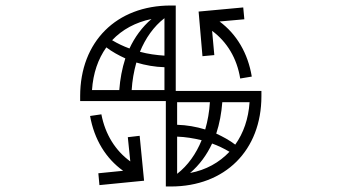

<svg xmlns="http://www.w3.org/2000/svg" viewBox="-20 -648 1240 697"><path d="M623 -152C653 -151 683 -146 712 -139C692 -90 662 -47 623 -17ZM314 -321C318 -382 336 -434 366 -476C387 -460 411 -447 435 -436C423 -399 416 -361 413 -321ZM742 -277C740 -243 734 -209 725 -178C692 -188 658 -194 623 -195V-277ZM670 -20C704 -49 731 -86 750 -127C772 -119 793 -109 813 -97C776 -58 728 -31 670 -20ZM886 -277C882 -217 864 -165 834 -123C813 -139 789 -152 765 -163C777 -199 784 -238 787 -277ZM387 -502C424 -541 472 -567 530 -579C496 -550 469 -513 450 -472C428 -480 407 -490 387 -502ZM458 -321C460 -355 466 -389 475 -421C508 -411 542 -405 577 -404V-321ZM577 -446C547 -448 517 -452 488 -460C508 -509 538 -552 577 -582ZM444 -150 453 -62C399 -101 362 -160 348 -233L307 -227C322 -142 364 -73 427 -28L337 -19L341 24L503 8L487 -155ZM582 -281V29H600C797 29 929 -102 929 -299V-318H618V-628H600C403 -628 271 -497 271 -299V-281ZM758 -448 750 -536C804 -496 840 -437 852 -363L894 -370C880 -455 839 -524 777 -570L867 -578L863 -621L701 -606L715 -444Z"/></svg>

Font: CryptoKit 1.4
Style: Regular
Weight: 400
Monospace: yes
Designer: Oceane Juvin
Foundry: http://www.head-geneve.ch
Version: Version 1.000